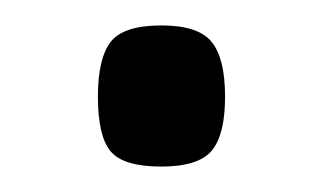

<svg xmlns="http://www.w3.org/2000/svg" viewBox="-20 -307 254 151"><path d="M107 -287Q136 -287 146.5 -274Q157 -261 157 -231Q157 -201 146.5 -188.5Q136 -176 107 -176Q77 -176 67 -188Q57 -200 57 -231Q57 -261 67 -274Q77 -287 107 -287Z"/></svg>

Font: Changa ExtraLight
Style: Regular
Weight: 275
Designer: Eduardo Rodriguez Tunni
Foundry: Eduardo Rodriguez Tunni
Version: Version 2.002; ttfautohint (v1.5) -l 8 -r 50 -G 200 -x 14 -H